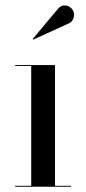

<svg xmlns="http://www.w3.org/2000/svg" viewBox="-20 -706 326 726"><path d="M242 -618.5C259 -626 265 -651 255.5 -667.5C246 -684 218.5 -695.5 199.5 -673L103.5 -558.5L105.5 -556ZM37.5 -3.5V0H248.5V-3.5H188V-460H37.5V-456.5H98V-3.5Z"/></svg>

Font: Bodoni* 48pt
Style: Regular
Weight: 400
Version: Version 2.3